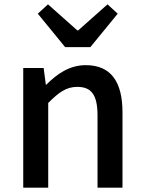

<svg xmlns="http://www.w3.org/2000/svg" viewBox="-20 -864 664 884"><path d="M87 0H202V-390C251 -439 285 -464 336 -464C401 -464 429 -427 429 -332V0H544V-346C544 -486 492 -564 375 -564C300 -564 243 -524 193 -474H191L181 -551H87ZM280 -647H396L522 -801L475 -844L340 -724H336L201 -844L154 -801Z"/></svg>

Font: ChiuKong Gothic CL Medium
Style: Regular
Weight: 500
Designer: Ryoko NISHIZUKA 西塚涼子 (kana, bopomofo & ideographs); Paul D. Hunt (Latin, Greek & Cyrillic); Sandoll Communications 산돌커뮤니
Foundry: Adobe
Version: Version 1.300